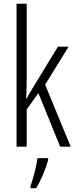

<svg xmlns="http://www.w3.org/2000/svg" viewBox="-20 -780 402 1021"><path d="M122 -372V-760H68V0H122V-198L184 -285L300 0H356L220 -330L345 -532H288L154 -312C142 -293 133 -277 121 -255H119C121 -295 122 -330 122 -372ZM236 71V61H179C175 101 155 174 142 210V221H172C199 178 223 118 236 71Z"/></svg>

Font: Noto Sans Lao ExtraCondensed Light
Style: Regular
Weight: 300
Width: 2
Designer: Monotype Design Team
Foundry: Monotype Imaging Inc.
Version: Version 2.003